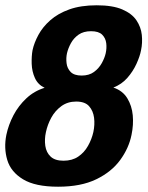

<svg xmlns="http://www.w3.org/2000/svg" viewBox="-35 -696 558 726"><path d="M88 -506Q94 -534 110.2 -564Q126.3 -594 155.2 -619.5Q184 -645 227.3 -660.5Q270.7 -676 330.7 -676Q390.7 -676 427 -660.5Q463.3 -645 480.7 -619.5Q498 -594 501.2 -564Q504.3 -534 498.3 -506Q494.3 -484 481.2 -455Q468 -426 446.5 -401.5Q425 -377 393.7 -365Q429 -353 446.3 -324.5Q463.7 -296 467 -260Q470.3 -224 462.3 -186Q452.3 -136 419.5 -91Q386.7 -46 328.8 -18Q271 10 184.7 10Q98.3 10 52.2 -18Q6 -46 -7.5 -91Q-21 -136 -11 -186Q-3 -224 15.8 -260Q34.7 -296 64.5 -324Q94.3 -352 133.7 -364Q108.3 -376 97 -401Q85.7 -426 84.8 -455Q84 -484 88 -506ZM138.7 -196.7Q132.7 -169.7 136.3 -144.5Q140 -119.3 156.5 -103.8Q173 -88.3 205 -88.3Q238 -88.3 260.8 -103.8Q283.7 -119.3 297.8 -144.5Q312 -169.7 318 -196.7Q324 -224.7 320.7 -250.8Q317.3 -277 301.8 -294.5Q286.3 -312 253 -312Q220.7 -312 196.8 -294.5Q173 -277 158.8 -250.8Q144.7 -224.7 138.7 -196.7ZM218.3 -494.7Q214.3 -476.7 216.7 -457Q219 -437.3 232.3 -423.8Q245.7 -410.3 273.7 -410.3Q301.7 -410.3 320.2 -423.8Q338.7 -437.3 349.7 -457Q360.7 -476.7 364.7 -494.7Q369 -513.7 366.7 -532.8Q364.3 -552 351.2 -565Q338 -578 309.3 -578Q280.7 -578 262.2 -565Q243.7 -552 233.2 -532.8Q222.7 -513.7 218.3 -494.7Z"/></svg>

Font: Epunda Slab Light
Style: Italic
Weight: 300
Italic angle: -12°
Designer: Simon Atzbach
Foundry: typofactur
Version: Version 1.102